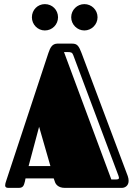

<svg xmlns="http://www.w3.org/2000/svg" viewBox="-20 -913 650 933"><path d="M258 -701C235 -700 225 -685 215 -655L11 -37C7 -26 5 -18 5 -12C5 -3 11 0 21 0H71C93 0 96 -12 101 -31L104 -46H241L247 -29C250 -19 262 0 295 0H572C588 0 605 -11 605 -34C605 -41 604 -48 601 -57L376 -656C363 -690 355 -701 331 -701ZM170 -297 225 -106H119ZM556 -58C561 -45 557 -41 545 -41H521L291 -660H308C326 -660 331 -658 336 -645ZM135 -829C135 -794 163 -765 198 -765C234 -765 262 -794 262 -829C262 -865 234 -893 198 -893C163 -893 135 -865 135 -829ZM326 -829C326 -794 355 -765 390 -765C425 -765 454 -794 454 -829C454 -865 425 -893 390 -893C355 -893 326 -865 326 -829Z"/></svg>

Font: Fascinate Inline
Style: Regular
Weight: 900
Designer: Astigmatic (AOETI)
Foundry: Astigmatic (AOETI)
Version: Version 1.000